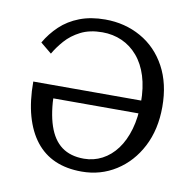

<svg xmlns="http://www.w3.org/2000/svg" viewBox="-65 -585 666 660"><g transform="rotate(10 268.0 -254.5)"><path d="M421 -259Q421 -311 408.5 -351Q396 -391 372.5 -418.5Q349 -446 317.5 -460Q286 -474 249 -474Q205 -474 173.5 -458Q142 -442 121 -418Q100 -394 87 -371L48 -403Q67 -436 95 -462.5Q123 -489 162 -504Q201 -519 251 -519Q320 -519 376 -487.5Q432 -456 464 -397Q496 -338 496 -257Q496 -178 465 -118Q434 -58 380.5 -24Q327 10 261 10Q208 10 168 -7.5Q128 -25 100.5 -60Q73 -95 58.5 -146.5Q44 -198 44 -266H447L448 -221H97L121 -240Q122 -172 137.5 -126Q153 -80 183.5 -57.5Q214 -35 261 -35Q295 -35 324.5 -50.5Q354 -66 375.5 -95Q397 -124 409 -165.5Q421 -207 421 -259Z"/></g></svg>

Font: Roboto Serif 36pt Light
Style: Regular
Weight: 300
Designer: Greg Gazdowicz
Foundry: Commercial Type
Version: Version 1.008